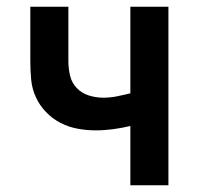

<svg xmlns="http://www.w3.org/2000/svg" viewBox="-20 -550 590 570"><path d="M367 0V-176Q342 -170 316 -166.5Q290 -163 264 -163Q237 -163 210 -168Q183 -173 159 -185.5Q135 -198 116 -218Q97 -238 86 -262.5Q75 -287 72.5 -314Q70 -341 70 -368V-530H183V-368Q183 -347 188 -325.5Q193 -304 208 -288.5Q223 -273 244 -266.5Q265 -260 286 -260Q307 -260 327 -264Q347 -268 367 -273V-530H480V0Z"/></svg>

Font: Lode
Style: Bold
Weight: 700
Monospace: yes
Designer: Belleve Invis
Foundry: Belleve Invis
Version: Version 29.2.0; ttfautohint (v1.8.3)